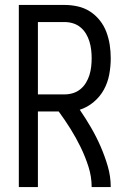

<svg xmlns="http://www.w3.org/2000/svg" viewBox="-20 -755 515 775"><path d="M56 0V-735H241Q268 -735 294.5 -729Q321 -723 343.5 -708.5Q366 -694 383 -672.5Q400 -651 409.5 -625.5Q419 -600 423 -573.5Q427 -547 427 -520Q427 -487 421 -454.5Q415 -422 399.5 -393.5Q384 -365 358.5 -343.5Q333 -322 302 -312Q326 -277 347.5 -240Q369 -203 386 -164Q403 -125 415 -84Q427 -43 427 0H350Q350 -42 337 -82.5Q324 -123 305.5 -161Q287 -199 264.5 -235Q242 -271 217 -305H133V0ZM241 -374Q258 -374 274.5 -379Q291 -384 304.5 -395Q318 -406 327 -421Q336 -436 341 -452Q346 -468 348 -485.5Q350 -503 350 -520Q350 -537 348 -554Q346 -571 341 -587.5Q336 -604 327 -619Q318 -634 304.5 -645Q291 -656 274.5 -661Q258 -666 241 -666H133V-374Z"/></svg>

Font: Iosevka QP
Style: Regular
Weight: 400
Designer: Belleve Invis
Foundry: Belleve Invis
Version: Version 20.0.0; ttfautohint (v1.8.4)